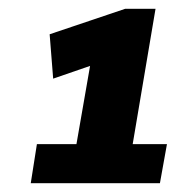

<svg xmlns="http://www.w3.org/2000/svg" viewBox="-20 -787 400 437"><path d="M50 -370 64 -459H154L185 -637L101 -608L93 -709L265 -767H334L282 -459H360L344 -370Z"/></svg>

Font: Georama ExtraCondensed Thin ExtraBold
Style: Italic
Weight: 800
Italic angle: -9°
Version: Version 1.001